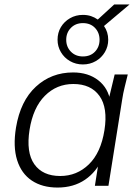

<svg xmlns="http://www.w3.org/2000/svg" viewBox="-20 -836 631 864"><path d="M239 8Q170 8 123 -23.5Q76 -55 57 -115.5Q38 -176 52 -262Q72 -382 141.5 -446Q211 -510 309 -510Q377 -510 422.5 -474.5Q468 -439 477 -377L466 -376L496 -501H555Q548 -472 541 -444Q534 -416 530 -389L468 0H407L427 -126H442Q415 -63 363 -27.5Q311 8 239 8ZM251 -44Q326 -44 380 -96.5Q434 -149 450 -250Q466 -351 427.5 -404.5Q389 -458 310 -458Q235 -458 182 -405Q129 -352 113 -252Q97 -150 134.5 -97Q172 -44 251 -44ZM353 -546Q321 -546 295 -561Q269 -576 254 -601.5Q239 -627 239 -657Q239 -689 254 -714Q269 -739 295 -754Q321 -769 353 -769Q373 -769 389.5 -763.5Q406 -758 420 -748L494 -816H563L448 -719Q467 -692 467 -657Q467 -627 452 -601.5Q437 -576 411 -561Q385 -546 353 -546ZM353 -582Q387 -582 407.5 -603.5Q428 -625 428 -657Q428 -689 407.5 -710.5Q387 -732 353 -732Q320 -732 299 -710.5Q278 -689 278 -657Q278 -625 299 -603.5Q320 -582 353 -582Z"/></svg>

Font: Mulish ExtraLight Light
Style: Italic
Weight: 300
Italic angle: -9°
Version: Version 3.603